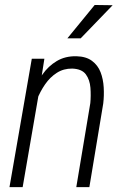

<svg xmlns="http://www.w3.org/2000/svg" viewBox="-20 -770 507 790"><path d="M145 -416 73.2 0H19L110.8 -528.3H162.6ZM112.8 -296.9 93.8 -309.1Q100.1 -347.7 115.2 -388.2Q130.4 -428.7 154.5 -463.4Q178.7 -498 213.6 -518.8Q248.5 -539.6 294.4 -538.6Q334.5 -537.6 358.6 -519.5Q382.8 -501.5 393.8 -472.9Q404.8 -444.3 406.7 -410.6Q408.7 -377 404.8 -344.2L347.7 0H293.9L351.6 -345.7Q354.5 -376 352.1 -408.7Q349.6 -441.4 333.3 -463.9Q316.9 -486.3 277.3 -487.8Q241.7 -488.3 213.6 -470.2Q185.5 -452.1 165.3 -422.6Q145 -393.1 132.1 -359.9Q119.1 -326.7 112.8 -296.9ZM257.3 -612.3 369.6 -749.5 443.4 -748.5 312 -612.3Z"/></svg>

Font: Roboto Condensed Light
Style: Italic
Weight: 300
Italic angle: -12°
Designer: Christian Robertson
Foundry: Google
Version: Version 3.0; 2020